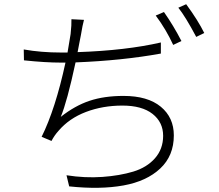

<svg xmlns="http://www.w3.org/2000/svg" viewBox="-20 -855 1040 912"><path d="M744.1 -653.3V-600.6Q561.5 -567.4 338.9 -558.6Q298.8 -372.1 268.6 -299.8Q335 -352.5 404.8 -376Q474.6 -399.4 566.4 -399.4Q681.6 -399.4 743.7 -348.1Q805.7 -296.9 805.7 -211.9Q805.7 -115.2 741.2 -54.7Q676.8 5.9 566.4 25.9Q456.1 45.9 308.6 30.3L295.9 -22.5Q383.8 -8.8 466.3 -14.6Q548.8 -20.5 613.3 -40Q677.7 -59.6 716.3 -103.5Q754.9 -147.5 754.9 -210Q754.9 -274.4 704.6 -314Q654.3 -353.5 561.5 -353.5Q467.8 -353.5 388.2 -323.2Q308.6 -293 257.8 -233.4Q238.3 -211.9 224.6 -185.5L177.7 -205.1Q243.2 -336.9 291 -557.6H271.5Q195.3 -557.6 93.8 -568.4L92.8 -620.1Q174.8 -605.5 269.5 -605.5H300.8Q310.5 -660.2 315.4 -693.4Q320.3 -738.3 319.3 -763.7L378.9 -760.7Q372.1 -736.3 364.3 -688.5Q362.3 -678.7 356.9 -650.9Q351.6 -623 348.6 -607.4Q578.1 -615.2 744.1 -653.3ZM719.7 -781.2 758.8 -797.9Q804.7 -732.4 841.8 -660.2L802.7 -641.6Q768.6 -715.8 719.7 -781.2ZM827.1 -818.4 864.3 -835Q920.9 -757.8 950.2 -698.2L912.1 -679.7Q861.3 -775.4 827.1 -818.4Z"/></svg>

Font: Gen Shin Gothic Monospace Light
Style: Regular
Weight: 300
Designer: [Source Han Sans]
Ryoko NISHIZUKA  (kana & ideographs); Paul D. Hunt (Latin, Greek & Cyrillic); Wenlong ZHANG  (bopomofo
Version: Version 1.002.20150607